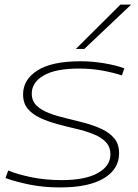

<svg xmlns="http://www.w3.org/2000/svg" viewBox="-20 -810 604 840"><path d="M4 -31 16 -64Q57 -47 118 -34.5Q179 -22 250 -22Q353 -22 408 -53Q463 -84 463 -134Q463 -168 442.5 -189Q422 -210 388 -223.5Q354 -237 313 -246.5Q272 -256 231.5 -267Q191 -278 157 -293.5Q123 -309 102 -333.5Q81 -358 81 -397Q81 -462 144 -502Q207 -542 333 -542Q382 -542 434 -533.5Q486 -525 524 -511L513 -480Q474 -493 426.5 -501.5Q379 -510 326 -510Q222 -510 170.5 -479.5Q119 -449 119 -401Q119 -368 140 -348Q161 -328 195 -315Q229 -302 269.5 -292.5Q310 -283 351 -272Q392 -261 426 -245Q460 -229 480.5 -204Q501 -179 501 -139Q501 -70 434.5 -30Q368 10 243 10Q170 10 109 -2.5Q48 -15 4 -31ZM312 -596 507 -790H554L349 -596Z"/></svg>

Font: Georama Extended ExtraLight
Style: Italic
Weight: 200
Width: 7
Italic angle: -9°
Designer: Jean-Baptiste Levee
Foundry: Production Type
Version: Version 1.000